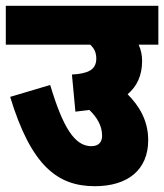

<svg xmlns="http://www.w3.org/2000/svg" viewBox="-20 -642 566 662"><path d="M0 -622V-488H291C304 -476 312 -462 312 -440C312 -401 283 -388 228 -385L240 -257C257 -259 273 -261 288 -263C315 -237 332 -208 332 -174C332 -154 322 -138 295 -138C237 -138 197 -203 153 -349L15 -308C87 -72 177 0 307 0C420 0 491 -56 491 -159C491 -227 459 -278 420 -317C453 -345 470 -383 470 -432C470 -452 466 -471 458 -488H526V-622Z"/></svg>

Font: Noto Sans Condensed Black
Style: Italic
Weight: 900
Width: 3
Italic angle: -12°
Designer: Monotype Design Team
Foundry: Monotype Imaging Inc.
Version: Version 2.013